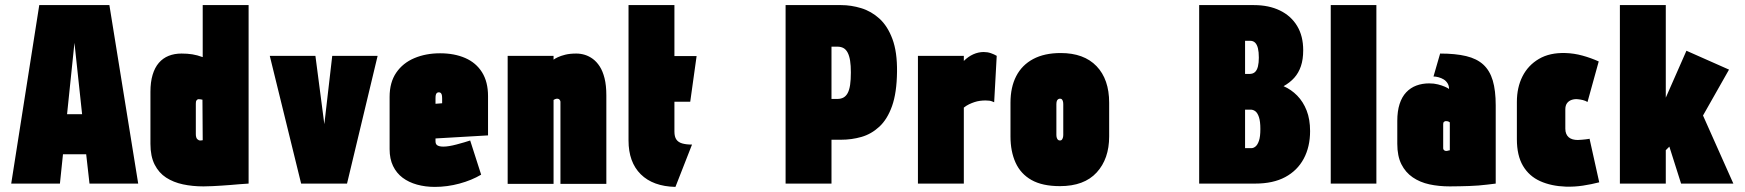

<svg xmlns="http://www.w3.org/2000/svg" viewBox="-20 -720 6842 753"><path d="M522 0 409 -700H134L24 0H215L227 -115H318L331 0ZM243 -272 272 -552 302 -272Z M955 0V-700H775V-496Q753 -504 734 -507Q715 -510 692 -510Q664 -510 641.5 -501Q619 -492 603 -473.5Q587 -455 578.5 -426.5Q570 -398 570 -360V-156Q570 -107 586.5 -74.5Q603 -42 631.5 -23.5Q660 -5 697.5 3Q735 11 778 11Q796 11 813.5 10Q831 9 848.5 8Q866 7 883.5 5.5Q901 4 919 2.5Q937 1 955 0ZM774 -329 775 -170Q775 -170 774.5 -170Q774 -170 773 -170Q772 -170 770.5 -169.5Q769 -169 768 -169Q767 -169 765 -169Q762 -169 759 -170.5Q756 -172 753.5 -174.5Q751 -177 749.5 -182Q748 -187 748 -194V-313Q748 -317 748.5 -320.5Q749 -324 750.5 -326Q752 -328 754 -329.5Q756 -331 759 -331Q762 -331 766 -330.5Q770 -330 774 -329Z M1038 -501 1161 0H1341L1461 -501H1283L1252 -233L1217 -501Z M1688 -166V-177L1894 -189V-343Q1894 -399 1870.5 -436.5Q1847 -474 1804.5 -492.5Q1762 -511 1706 -511Q1650 -511 1605 -492Q1560 -473 1534 -435Q1508 -397 1508 -340V-135Q1508 -97 1521.5 -69Q1535 -41 1559 -23Q1583 -5 1615.5 4Q1648 13 1685 13Q1734 13 1782 0Q1830 -13 1867 -35L1824 -169Q1803 -162 1771 -153.5Q1739 -145 1719 -145Q1710 -145 1704 -146.5Q1698 -148 1694.5 -150.5Q1691 -153 1689.5 -157Q1688 -161 1688 -166ZM1714 -333V-315L1688 -313V-334Q1688 -342 1689 -347Q1690 -352 1693 -355Q1696 -358 1701 -358Q1706 -358 1709 -355Q1712 -352 1713 -346.5Q1714 -341 1714 -333Z M2178 -320V1H2358V-346Q2358 -385 2351 -413Q2344 -441 2332 -459.5Q2320 -478 2305 -489Q2290 -500 2273.5 -505Q2257 -510 2240 -510Q2215 -510 2197 -505.5Q2179 -501 2167.5 -495.5Q2156 -490 2151 -486V-501H1971V1H2151V-328Q2154 -330 2156.5 -331Q2159 -332 2161 -332.5Q2163 -333 2165 -333Q2168 -333 2170.5 -332Q2173 -331 2174.5 -329Q2176 -327 2177 -325Q2178 -323 2178 -320Z M2625 -204V-321H2687L2712 -500H2625V-700H2445V-169Q2445 -84 2493 -36.5Q2541 11 2629 13L2694 -153Q2671 -153 2655.5 -157.5Q2640 -162 2632.5 -173Q2625 -184 2625 -204Z M3279 -700H3061V0H3241V-172H3279Q3320 -172 3358.5 -183Q3397 -194 3428.5 -223Q3460 -252 3478.5 -304Q3497 -356 3498 -438Q3499 -516 3480 -567Q3461 -618 3429 -647Q3397 -676 3357.5 -688Q3318 -700 3279 -700ZM3241 -332V-537H3264Q3278 -537 3288 -531.5Q3298 -526 3304.5 -513.5Q3311 -501 3314 -482Q3317 -463 3317 -436Q3317 -407 3314 -387Q3311 -367 3304.5 -355Q3298 -343 3288 -337.5Q3278 -332 3264 -332Z M3879 -319 3889 -501Q3879 -507 3866 -511.5Q3853 -516 3838 -516Q3817 -516 3797 -507Q3777 -498 3760 -481V-501H3580V0H3760V-298Q3770 -306 3780.5 -311Q3791 -316 3801.5 -319.5Q3812 -323 3823 -324.5Q3834 -326 3845 -326Q3862 -326 3870.5 -322.5Q3879 -319 3879 -319Z M4330 -185V-317Q4330 -409 4280.5 -460.5Q4231 -512 4140 -512Q4076 -512 4032 -488.5Q3988 -465 3965.5 -421.5Q3943 -378 3943 -317V-185Q3943 -126 3963 -82Q3983 -38 4025.5 -14Q4068 10 4137 10Q4232 10 4281 -43.5Q4330 -97 4330 -185ZM4150 -311V-191Q4150 -185 4148.5 -180Q4147 -175 4144.5 -172Q4142 -169 4137 -169Q4132 -169 4129 -172Q4126 -175 4124.5 -180Q4123 -185 4123 -191V-311Q4123 -318 4124.5 -323Q4126 -328 4129.5 -330.5Q4133 -333 4137 -333Q4142 -333 4144.5 -330.5Q4147 -328 4148.5 -323Q4150 -318 4150 -311Z M4898 -700H4683V0H4903Q4973 0 5020.5 -25.5Q5068 -51 5093 -97.5Q5118 -144 5118 -206Q5118 -252 5104.5 -286.5Q5091 -321 5067.5 -345Q5044 -369 5014 -382Q5039 -396 5056 -415Q5073 -434 5082 -460.5Q5091 -487 5091 -523Q5091 -579 5067 -618.5Q5043 -658 4999.5 -679Q4956 -700 4898 -700ZM4880 -430H4863V-560H4883Q4895 -560 4902.5 -552.5Q4910 -545 4913.5 -530.5Q4917 -516 4917 -494Q4917 -474 4913.5 -459.5Q4910 -445 4902 -437.5Q4894 -430 4880 -430ZM4888 -139H4863V-290H4885Q4895 -290 4903.5 -283.5Q4912 -277 4917.5 -260.5Q4923 -244 4923 -214Q4923 -184 4917.5 -168Q4912 -152 4904 -145.5Q4896 -139 4888 -139Z M5199 0H5378V-700H5199Z M5663 -371Q5658 -375 5646.5 -380Q5635 -385 5619.5 -389Q5604 -393 5585 -393Q5558 -393 5535 -384.5Q5512 -376 5495 -358Q5478 -340 5469 -312Q5460 -284 5460 -246V-156Q5460 -108 5476 -76Q5492 -44 5520.5 -24.5Q5549 -5 5586 3Q5623 11 5666 11Q5686 11 5705 10.5Q5724 10 5742.5 9.5Q5761 9 5778.5 7.5Q5796 6 5813 4Q5830 2 5846 0V-307Q5846 -365 5834.5 -404Q5823 -443 5797.5 -466.5Q5772 -490 5730 -500Q5688 -510 5628 -510L5602 -420Q5611 -420 5622 -417Q5633 -414 5642 -408.5Q5651 -403 5657 -393.5Q5663 -384 5663 -371ZM5666 -240V-131Q5666 -131 5665 -130.5Q5664 -130 5663 -130Q5662 -130 5660 -129.5Q5658 -129 5656.5 -128.5Q5655 -128 5653 -128Q5650 -128 5648 -128.5Q5646 -129 5644 -130.5Q5642 -132 5641 -134Q5640 -136 5640 -138V-232Q5640 -235 5640.5 -237.5Q5641 -240 5642.5 -241.5Q5644 -243 5646 -244Q5648 -245 5651 -245Q5654 -245 5656.5 -244.5Q5659 -244 5661.5 -243Q5664 -242 5666 -240Z M6206 -320 6250 -479Q6219 -493 6186 -502Q6153 -511 6120 -512Q6058 -514 6015.5 -489Q5973 -464 5951 -420.5Q5929 -377 5929 -320V-174Q5929 -110 5953 -69.5Q5977 -29 6020.5 -9.5Q6064 10 6121 12Q6155 13 6188 8Q6221 3 6252 -5L6214 -176Q6214 -176 6210 -175Q6206 -174 6199 -173.5Q6192 -173 6184 -172Q6176 -171 6168 -171Q6157 -171 6148 -173.5Q6139 -176 6132.5 -181.5Q6126 -187 6122.5 -195.5Q6119 -204 6119 -215V-291Q6119 -306 6125.5 -315Q6132 -324 6143 -328Q6154 -332 6167 -331Q6178 -330 6188 -327.5Q6198 -325 6206 -320Z M6659 -267 6761 -447 6594 -521 6513 -337V-700H6333V0H6513V-131L6527 -145L6573 0H6778Z"/></svg>

Font: Advent Pro Black
Style: Regular
Weight: 900
Version: Version 3.000